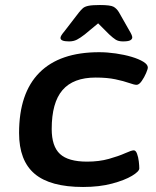

<svg xmlns="http://www.w3.org/2000/svg" viewBox="-20 -738 620 765"><path d="M311 7Q180 7 118 -45.5Q56 -98 56 -208Q56 -367 137 -448.5Q218 -530 375 -530Q407 -530 441.5 -525Q476 -520 504.5 -511.5Q533 -503 551 -492Q569 -481 569 -469Q569 -463 562 -446.5Q555 -430 544.5 -415Q534 -400 524 -400Q515 -400 494 -407.5Q473 -415 440 -422Q407 -429 361 -429Q272 -429 229 -379Q186 -329 186 -224Q186 -155 219 -124.5Q252 -94 327 -94Q375 -94 414 -105Q453 -116 478.5 -127.5Q504 -139 513 -139Q521 -139 526 -125.5Q531 -112 533 -95Q535 -78 535 -67Q535 -55 506 -37.5Q477 -20 426.5 -6.5Q376 7 311 7ZM255 -573Q221 -573 221 -587Q221 -591 224.5 -597Q228 -603 238 -615L295 -689Q303 -699 310.5 -705.5Q318 -712 333 -715Q348 -718 378 -718Q420 -718 432.5 -711Q445 -704 454 -689L496 -615Q507 -597 507 -589Q507 -582 499 -577.5Q491 -573 470 -573Q452 -573 441 -580Q430 -587 415 -601L371 -645L318 -601Q300 -587 286.5 -580Q273 -573 255 -573Z"/></svg>

Font: Asap Expanded Expanded SemiBold
Style: Italic
Weight: 600
Width: 7
Italic angle: -6°
Designer: Pablo Cosgaya
Foundry: Omnibus-Type
Version: Version 3.001; ttfautohint (v1.8.4.7-5d5b)